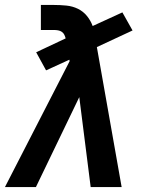

<svg xmlns="http://www.w3.org/2000/svg" viewBox="-21 -755 641 775"><path d="M-1 0 260 -508 259 -514 165 -471 125 -544 244 -600Q242 -608 238.5 -615Q235 -622 228.5 -626.5Q222 -631 213.5 -632.5Q205 -634 196 -634H144V-735H196Q222 -735 247 -732.5Q272 -730 293.5 -719.5Q315 -709 330 -690.5Q345 -672 353 -650L473 -705L514 -632L370 -565L470 0H345L299 -363L124 0Z"/></svg>

Font: Iosevka SS04 Extended Oblique
Style: Bold
Weight: 700
Width: 7
Italic angle: -9°
Monospace: yes
Designer: Belleve Invis
Foundry: Belleve Invis
Version: Version 19.0.0; ttfautohint (v1.8.4)